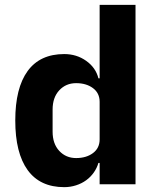

<svg xmlns="http://www.w3.org/2000/svg" viewBox="-20 -760 648 792"><path d="M391 -88H386Q380 -67 367 -48.5Q354 -30 335.5 -16.5Q317 -3 293.5 4.5Q270 12 245 12Q145 12 94 -58.5Q43 -129 43 -263Q43 -397 94 -467Q145 -537 245 -537Q296 -537 335.5 -509Q375 -481 386 -437H391V-740H539V0H391ZM294 -108Q336 -108 363.5 -128.5Q391 -149 391 -185V-340Q391 -376 363.5 -396.5Q336 -417 294 -417Q252 -417 224.5 -387.5Q197 -358 197 -308V-217Q197 -167 224.5 -137.5Q252 -108 294 -108Z"/></svg>

Font: IBM Plex Sans Arabic
Style: Bold
Weight: 700
Designer: Mike Abbink, Paul van der Laan, Pieter van Rosmalen, Wael Morcos, Khajak Apelian
Foundry: Bold Monday
Version: Version 1.2